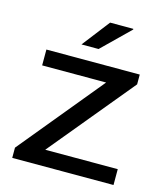

<svg xmlns="http://www.w3.org/2000/svg" viewBox="-109 -807 769 890"><g transform="rotate(15 276.0 -361.5)"><path d="M33 0V-49L363 -450H56V-526H504V-479L171 -76H519V0ZM207 -591 309 -723H420L421 -720L289 -591Z"/></g></svg>

Font: Archivo SemiExpanded
Style: Regular
Weight: 400
Width: 6
Designer: Hector Gatti
Foundry: Omnibus-Type
Version: Version 2.001